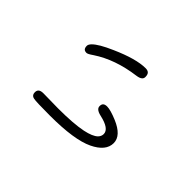

<svg xmlns="http://www.w3.org/2000/svg" viewBox="-77 -804 1154 1154"><g transform="rotate(-45 500.0 -227.0)"><path d="M733.4 -420.9Q698.7 -479.5 674.3 -479.5Q657.2 -479.5 649.4 -471.7Q642.6 -464.8 642.6 -450.2Q642.6 -446.3 647 -437Q650.9 -428.7 663.1 -411.1Q736.8 -300.3 757.8 -141.6Q761.2 -115.7 772 -105Q779.3 -97.7 791 -97.7Q811 -97.7 820.1 -106.7Q829.1 -115.7 829.1 -133.8Q829.1 -214.4 769.5 -348.1Q750.5 -391.6 733.4 -420.9ZM472.7 -168.9Q460.9 -168.9 452.6 -160.6Q441.4 -149.4 435.5 -122.6Q415.5 -32.2 371.1 -32.2Q352.1 -32.2 336.9 -46.9Q314 -70.3 301.3 -130.9Q286.1 -204.6 286.1 -335.9L288.1 -461.9Q288.1 -485.4 278.3 -495.1Q270.5 -502.9 255.9 -502.9Q234.4 -502.9 227.5 -485.8Q226.6 -482.9 225.6 -479Q220.7 -460 220.7 -339.8Q220.7 -133.3 265.1 -41Q308.1 48.8 375 48.8Q438 48.8 478 -46.4Q502.9 -106 502.9 -134.8Q502.9 -153.3 494.6 -161.6Q487.3 -168.9 472.7 -168.9Z"/></g></svg>

Font: YuPearl-Light
Style: Light
Weight: 300
Designer: Max Yao
Foundry: Max-Everyday
Version: Version 1.011; ttfautohint (v1.8.3)